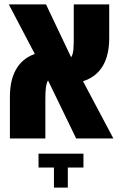

<svg xmlns="http://www.w3.org/2000/svg" viewBox="-20 -629 555 872"><path d="M25 0H186V-177C186 -219 188 -246 198 -264L326 0H495L357 -260C438 -286 476 -354 476 -456V-609H315V-469C315 -417 315 -386 303 -369L189 -609H20L138 -384C62 -357 25 -289 25 -190ZM225 223H288V132H359V69H155V132H225Z"/></svg>

Font: Noto Sans Hebrew ExtraCondensed Black
Style: Regular
Weight: 900
Width: 2
Designer: Monotype Design Team
Foundry: Monotype Imaging Inc.
Version: Version 2.004